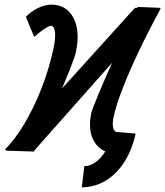

<svg xmlns="http://www.w3.org/2000/svg" viewBox="-51 -652 716 831"><path d="M464 -78 453 12Q389 12 358.5 -36.5Q328 -85 344 -163Q348 -179 374 -241.5Q400 -304 444 -402.5Q488 -501 545 -622L645 -618L97 0L-31 -3Q13 -47 54 -115.5Q95 -184 128 -268Q161 -352 180 -440Q190 -486 187 -513Q184 -540 170 -540Q160 -540 139.5 -526Q119 -512 97 -492L61 -579Q86 -605 116 -618.5Q146 -632 170 -632Q237 -632 267 -574.5Q297 -517 277 -424Q273 -406 249 -345.5Q225 -285 186 -195Q147 -105 96 4L-26 0L533 -618L644 -614Q593 -521 550.5 -431.5Q508 -342 479.5 -268.5Q451 -195 441 -147Q434 -116 439.5 -97Q445 -78 464 -78ZM303 159 314 67Q354 67 389 25Q424 -17 438 -82L536 -74Q521 -4 487.5 48.5Q454 101 407 129.5Q360 158 303 159Z"/></svg>

Font: Victor Mono Thin
Style: Italic
Weight: 100
Italic angle: -12°
Monospace: yes
Designer: Rune Bjørnerås
Version: Version 1.561;gftools[0.9.30]